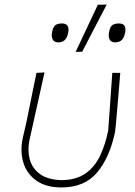

<svg xmlns="http://www.w3.org/2000/svg" viewBox="-20 -814 593 843"><path d="M250 9Q182 9 139.8 -21Q97.5 -51 82.5 -100.5Q67.5 -150 80 -208.5Q84.5 -229 89 -247Q93.5 -265 97 -282.5Q108.5 -339.5 118.8 -390Q129 -440.5 140 -494L175.5 -496Q155.5 -405.5 138.2 -328.5Q121 -251.5 109.5 -199.5Q100 -154.5 110.5 -114.8Q121 -75 155.5 -49.8Q190 -24.5 252 -23Q317 -24.5 357 -53.5Q397 -82.5 419.8 -131Q442.5 -179.5 455 -240Q459.5 -303 464.5 -371.5Q469.5 -440 473 -494H508Q506 -465.5 502.2 -423.2Q498.5 -381 495 -339Q491.5 -297 488.8 -267.5Q486 -238 485 -234Q461.5 -122.5 406.5 -56.8Q351.5 9 250 9ZM312 -586Q337 -638.5 361 -690Q385 -741.5 409.5 -793L448.5 -794Q421 -741.5 394.5 -690.2Q368 -639 341 -587ZM235.5 -628Q217.5 -628 210.8 -641.8Q204 -655.5 210.5 -681Q215 -699 225.2 -705Q235.5 -711 252.5 -711Q287 -711 279.5 -671Q275 -648 264.2 -638Q253.5 -628 235.5 -628ZM485.5 -628Q467.5 -628 460.8 -641.8Q454 -655.5 460.5 -681Q465 -699 475.2 -705Q485.5 -711 502.5 -711Q537 -711 529.5 -671Q525 -648 514.2 -638Q503.5 -628 485.5 -628Z"/></svg>

Font: Commissioner Loud Thin
Style: Italic
Weight: 100
Italic angle: -12°
Designer: Kostas Bartsokas
Foundry: Kostas Bartsokas
Version: Version 1.000; ttfautohint (v1.8.3)